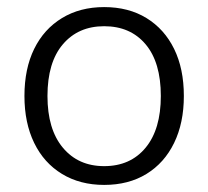

<svg xmlns="http://www.w3.org/2000/svg" viewBox="-20 -514 588 542"><path d="M274 8Q206 8 155 -23Q104 -54 76.5 -110.5Q49 -167 49 -243Q49 -320 76.5 -376Q104 -432 155 -463Q206 -494 274 -494Q343 -494 393.5 -463Q444 -432 471.5 -376Q499 -320 499 -243Q499 -167 471.5 -110.5Q444 -54 393.5 -23Q343 8 274 8ZM274 -45Q348 -45 391 -97Q434 -149 434 -243Q434 -338 391 -389Q348 -440 274 -440Q201 -440 157.5 -389Q114 -338 114 -243Q114 -149 157.5 -97Q201 -45 274 -45Z"/></svg>

Font: Chiron GoRound TC L
Style: Regular
Weight: 300
Designer: Ryoko NISHIZUKA 西塚涼子 (kana, bopomofo & ideographs); Paul D. Hunt (Latin, Greek & Cyrillic); Sandoll Communications 산돌커뮤니
Foundry: Adobe
Version: Version 1.000;hotconv 1.1.1;makeotfexe 2.6.0